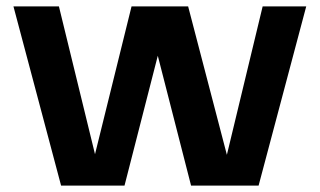

<svg xmlns="http://www.w3.org/2000/svg" viewBox="-20 -580 999 600"><path d="M170.9 0 22 -560.1H164.1L276.9 -98.1L391.1 -560.1H567.9L689 -96.2L800.8 -560.1H937L788.1 0H577.1L473.1 -405.8L369.1 0Z"/></svg>

Font: TASA Explorer
Style: Bold
Weight: 700
Designer: Weizhong Zhang
Foundry: Local Remote
Version: Version 1.000;Glyphs 3.1.2 (3151)